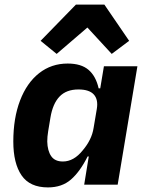

<svg xmlns="http://www.w3.org/2000/svg" viewBox="-20 -805 640 837"><path d="M347 0 367 -123H362Q329 -57 289.5 -22.5Q250 12 189 12Q110 12 74 -40.5Q38 -93 38 -188Q38 -290 67.5 -367Q97 -444 150.5 -486Q204 -528 275 -528Q334 -528 366 -500.5Q398 -473 410 -420H417L433 -516H579L493 0ZM341 -150Q380 -196 388 -247L402 -330Q409 -371 389 -393Q369 -415 322 -415Q269 -415 239.5 -384Q210 -353 200 -293L190 -233Q186 -209 186 -188Q187 -148 203 -124.5Q219 -101 254 -101Q302 -101 341 -150ZM435 -785 543 -627 467 -570 361 -685 227 -570 157 -627 311 -785Z"/></svg>

Font: iA Writer Mono V
Style: Regular
Weight: 400
Italic angle: -9.5°
Designer: Mike Abbink, Paul van der Laan, Pieter van Rosmalen
Foundry: Bold Monday
Version: Version 2.000